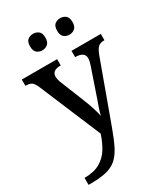

<svg xmlns="http://www.w3.org/2000/svg" viewBox="-235 -851 1039 1191"><g transform="rotate(-30 284.5 -255.0)"><path d="M35 187Q103 187 146.5 162Q190 137 216 94.5Q242 52 259 -1L75 -439Q62 -470 48 -480.5Q34 -491 6 -491H3V-536H256V-491H253Q193 -491 193 -445Q193 -429 201 -407L271 -233Q285 -199 298 -159Q311 -119 315 -95Q321 -122 331.5 -151Q342 -180 351 -207L417 -400Q426 -425 426 -445Q426 -490 362 -491H359V-536H569V-491H566Q537 -491 521.5 -475.5Q506 -460 490 -414L338 3Q312 75 288.5 120.5Q265 166 234.5 191.5Q204 217 159.5 227Q115 237 46 237H35ZM399 -629Q376 -629 360 -642.5Q344 -656 344 -688Q344 -721 360 -734Q376 -747 399 -747Q421 -747 437.5 -734Q454 -721 454 -688Q454 -656 437.5 -642.5Q421 -629 399 -629ZM205 -629Q182 -629 166 -642.5Q150 -656 150 -688Q150 -721 166 -734Q182 -747 205 -747Q227 -747 243.5 -734Q260 -721 260 -688Q260 -656 243.5 -642.5Q227 -629 205 -629Z"/></g></svg>

Font: Noto Serif Sinhala Medium
Style: Regular
Weight: 500
Designer: Jelle Bosma - Monotype Design Team
Foundry: Monotype Imaging Inc.
Version: Version 2.007; ttfautohint (v1.8.4.7-5d5b)